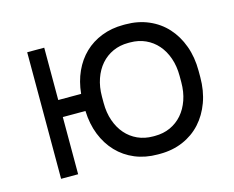

<svg xmlns="http://www.w3.org/2000/svg" viewBox="-80 -641 929 762"><g transform="rotate(-15 384.5 -260.0)"><path d="M481 6H490Q542 6 585 -12.5Q628 -31 658.5 -64.5Q689 -98 706 -144.5Q723 -191 723 -247V-273Q723 -329 706 -375.5Q689 -422 658.5 -455.5Q628 -489 585 -507.5Q542 -526 490 -526H481Q433 -526 392 -510Q351 -494 321 -465Q291 -436 272.5 -395.5Q254 -355 249 -305H155V-520H85V0H155V-235H248Q250 -181 267.5 -137Q285 -93 315.5 -61Q346 -29 388 -11.5Q430 6 481 6ZM482 -68Q447 -68 418.5 -81Q390 -94 369.5 -117.5Q349 -141 337.5 -174Q326 -207 326 -247V-273Q326 -313 337.5 -346Q349 -379 369.5 -402.5Q390 -426 418.5 -439Q447 -452 482 -452H489Q524 -452 552.5 -439Q581 -426 601.5 -402.5Q622 -379 633.5 -346Q645 -313 645 -273V-247Q645 -207 633.5 -174Q622 -141 601.5 -117.5Q581 -94 552.5 -81Q524 -68 489 -68Z"/></g></svg>

Font: Fixel Variable
Style: Regular
Weight: 100
Width: 3
Designer: AlfaBravo + MacPaw
Foundry: Kyrylo Tkachov, Marchela Mozhyna, Serhii Makarenko, Maria Weinstein, Zakhar Kryvoshyya
Version: Version 1.211